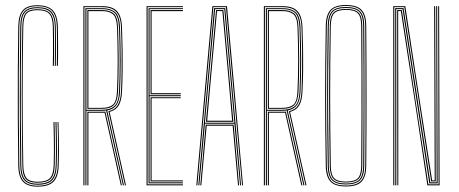

<svg xmlns="http://www.w3.org/2000/svg" viewBox="-20 -720 1783 746"><path d="M126.2 5.2Q86.5 5.2 69 -14.2Q51.5 -33.8 51 -77.5Q49.8 -168 49.2 -259.2Q48.8 -350.5 49.2 -440.5Q49.8 -530.5 51 -617Q51.8 -661.5 68.9 -680.5Q86 -699.5 125.2 -699.5Q166.2 -699.5 184.9 -680.1Q203.5 -660.8 204.8 -616Q205 -606.2 205.2 -586.1Q205.5 -566 205.6 -542.2Q205.8 -518.5 205.6 -497.2Q205.5 -476 204.8 -464H200.8Q201.2 -480.8 201.4 -511.6Q201.5 -542.5 201.4 -572.5Q201.2 -602.5 200.8 -616.8Q199.5 -659.2 182.1 -677.5Q164.8 -695.8 125.2 -695.8Q87.8 -695.8 71.6 -677.6Q55.5 -659.5 55 -617Q53.5 -521 53 -432.4Q52.5 -343.8 53.1 -256.6Q53.8 -169.5 55 -77.2Q55.5 -35 72 -16.8Q88.5 1.5 126.2 1.5Q166.8 1.5 184.9 -16.8Q203 -35 204.2 -77.5Q205.5 -118.2 205.5 -159.4Q205.5 -200.5 203.5 -245.8H207.2Q208.2 -208.2 208.8 -181.8Q209.2 -155.2 209.1 -131.2Q209 -107.2 208 -77.2Q206.8 -32.8 187.8 -13.8Q168.8 5.2 126.2 5.2ZM126.2 -2.2Q91.8 -2.2 75.6 -18.6Q59.5 -35 58.8 -78.2Q57.8 -137.5 57.4 -205.6Q57 -273.8 57 -344.9Q57 -416 57.4 -485.5Q57.8 -555 58.8 -617Q59.5 -660 75.4 -676Q91.2 -692 125.2 -692Q162.8 -692 179.2 -675.1Q195.8 -658.2 196.8 -617Q197.2 -600 197.4 -570.5Q197.5 -541 197.4 -511.4Q197.2 -481.8 196.8 -464H193Q193.5 -482.8 193.6 -511.6Q193.8 -540.5 193.6 -569.5Q193.5 -598.5 193 -617Q192.2 -655.8 176.5 -672Q160.8 -688.2 125.2 -688.2Q92 -688.2 77.6 -672.5Q63.2 -656.8 62.8 -617Q61.5 -533 61 -441.4Q60.5 -349.8 61 -257.2Q61.5 -164.8 62.8 -78.2Q63.2 -38.8 77.6 -22.5Q92 -6.2 126.2 -6.2Q163.5 -6.2 179.4 -22.4Q195.2 -38.5 196.5 -77.8Q197.5 -104 197.5 -132.4Q197.5 -160.8 197 -189.6Q196.5 -218.5 195.5 -245.8H199.5Q200.5 -208.2 201 -181.1Q201.5 -154 201.4 -129.9Q201.2 -105.8 200.2 -77.2Q199 -37.2 182.8 -19.8Q166.5 -2.2 126.2 -2.2ZM126.2 -10Q93 -10 80.1 -25.1Q67.2 -40.2 66.8 -78.2Q65.8 -152.2 65.1 -221.5Q64.5 -290.8 64.5 -357.1Q64.5 -423.5 65.1 -488.1Q65.8 -552.8 66.8 -617Q67.2 -652.5 79 -668.4Q90.8 -684.2 125.2 -684.2Q158.5 -684.2 173.5 -669.6Q188.5 -655 189.2 -615.5Q189.5 -601.5 189.9 -571.5Q190.2 -541.5 190.1 -510.9Q190 -480.2 189 -464H185.2Q185.8 -478.5 185.9 -508.6Q186 -538.8 185.9 -569.5Q185.8 -600.2 185.2 -616Q184.5 -652.5 171.1 -666.5Q157.8 -680.5 125.2 -680.5Q94.2 -680.5 82.8 -666.8Q71.2 -653 70.5 -617Q69.2 -552.5 68.6 -485Q68 -417.5 68 -348.9Q68 -280.2 68.6 -212.1Q69.2 -144 70.5 -78.2Q71.2 -41.8 83.4 -27.8Q95.5 -13.8 126.2 -13.8Q160 -13.8 173.8 -27.8Q187.5 -41.8 188.5 -78.2Q189.5 -107.2 189.6 -131.2Q189.8 -155.2 189.2 -182.1Q188.8 -209 187.8 -245.8H191.8Q192.8 -216.5 193.1 -189Q193.5 -161.5 193.5 -134.1Q193.5 -106.8 192.5 -77.5Q191.5 -39 176.2 -24.5Q161 -10 126.2 -10Z M304 0V-696H377.2Q400.8 -696 417.5 -688.9Q434.2 -681.8 443.5 -663.8Q452.8 -645.8 454 -613.5Q455.8 -564.5 456.4 -523.5Q457 -482.5 456.5 -444Q456 -405.5 454 -364Q452.5 -329.5 441.4 -310.6Q430.2 -291.8 405.8 -285.2L469.5 0H465.5L401.2 -288Q425.8 -293.2 437.2 -311.5Q448.8 -329.8 450.2 -364.5Q451.8 -398.8 452.4 -438.8Q453 -478.8 452.5 -522.8Q452 -566.8 450.2 -613.2Q449.2 -644.8 440 -661.9Q430.8 -679 414.9 -685.6Q399 -692.2 377.2 -692.2H308V0ZM319.5 0V-285.8H375.8Q379.8 -285.8 383.2 -285.9Q386.8 -286 389.5 -286.2L453.5 0H449.5L386.5 -282.2Q384 -282 381.2 -282Q378.5 -282 375.8 -282H323.5V0ZM311.8 0V-688.2H377.2Q407.8 -688.2 426.1 -673.9Q444.5 -659.5 446.2 -613.2Q448.8 -547 448.9 -485.6Q449 -424.2 446.2 -363Q444.8 -329.5 432.9 -312.2Q421 -295 396.5 -291L461.5 0H457.5L392.5 -290.5Q389.2 -290.2 385.2 -289.9Q381.2 -289.5 376.2 -289.5H315.8V0ZM315.8 -293.5H376.2Q408 -293.5 424.4 -308Q440.8 -322.5 442.5 -364.8Q445 -417.8 445 -480.9Q445 -544 442.5 -611Q440.8 -656.5 424.1 -670.5Q407.5 -684.5 377.2 -684.5H315.8ZM319.5 -297.2V-680.8H377.2Q405.2 -680.8 421.1 -667.9Q437 -655 438.5 -613Q441 -546.2 441.1 -483.8Q441.2 -421.2 438.5 -364.2Q436.8 -327.2 422.9 -312.2Q409 -297.2 376.2 -297.2ZM323.5 -301H376.2Q403.8 -301 418.2 -312.8Q432.8 -324.5 434.5 -365Q437.2 -422.2 437.2 -483.9Q437.2 -545.5 434.8 -612.8Q433.2 -652.8 418.5 -664.8Q403.8 -676.8 377.2 -676.8H323.5Z M549.5 0V-696H690.8V-692.2H553.5V-3.8H690.8V0ZM565 -15.2V-342.2H682.2V-338.5H569V-19.2H690.8V-15.2ZM557.2 -7.8V-688.2H690.8V-684.5H561.2V-350H682.2V-346.2H561.2V-11.5H690.8V-7.8ZM565 -353.8V-680.8H690.8V-676.8H569V-357.8H682.2V-353.8Z M742.8 0 805.2 -696H862L924.2 0H920.5L858 -692.2H809L746.8 0ZM758.2 0 779.2 -235.5H887.8L908.8 0H904.8L884 -231.5H783L762.2 0ZM750.5 0 811.8 -688.5H855.2L916.5 0H912.8L890.8 -239.2H776.2L754.5 0ZM776.2 -243H890.8L874.8 -422.8L851.5 -684.5H815.8L792.2 -423ZM780.2 -246.8 796.2 -422.8 819.5 -680.8H847.8L871 -422.8L886.8 -246.8ZM785 -250.8H882L867 -422.8L844 -677H823.2L800.2 -422.8Z M1005.2 0V-696H1078.5Q1102 -696 1118.8 -688.9Q1135.5 -681.8 1144.8 -663.8Q1154 -645.8 1155.2 -613.5Q1157 -564.5 1157.6 -523.5Q1158.2 -482.5 1157.8 -444Q1157.2 -405.5 1155.2 -364Q1153.8 -329.5 1142.6 -310.6Q1131.5 -291.8 1107 -285.2L1170.8 0H1166.8L1102.5 -288Q1127 -293.2 1138.5 -311.5Q1150 -329.8 1151.5 -364.5Q1153 -398.8 1153.6 -438.8Q1154.2 -478.8 1153.8 -522.8Q1153.2 -566.8 1151.5 -613.2Q1150.5 -644.8 1141.2 -661.9Q1132 -679 1116.1 -685.6Q1100.2 -692.2 1078.5 -692.2H1009.2V0ZM1020.8 0V-285.8H1077Q1081 -285.8 1084.5 -285.9Q1088 -286 1090.8 -286.2L1154.8 0H1150.8L1087.8 -282.2Q1085.2 -282 1082.5 -282Q1079.8 -282 1077 -282H1024.8V0ZM1013 0V-688.2H1078.5Q1109 -688.2 1127.4 -673.9Q1145.8 -659.5 1147.5 -613.2Q1150 -547 1150.1 -485.6Q1150.2 -424.2 1147.5 -363Q1146 -329.5 1134.1 -312.2Q1122.2 -295 1097.8 -291L1162.8 0H1158.8L1093.8 -290.5Q1090.5 -290.2 1086.5 -289.9Q1082.5 -289.5 1077.5 -289.5H1017V0ZM1017 -293.5H1077.5Q1109.2 -293.5 1125.6 -308Q1142 -322.5 1143.8 -364.8Q1146.2 -417.8 1146.2 -480.9Q1146.2 -544 1143.8 -611Q1142 -656.5 1125.4 -670.5Q1108.8 -684.5 1078.5 -684.5H1017ZM1020.8 -297.2V-680.8H1078.5Q1106.5 -680.8 1122.4 -667.9Q1138.2 -655 1139.8 -613Q1142.2 -546.2 1142.4 -483.8Q1142.5 -421.2 1139.8 -364.2Q1138 -327.2 1124.1 -312.2Q1110.2 -297.2 1077.5 -297.2ZM1024.8 -301H1077.5Q1105 -301 1119.5 -312.8Q1134 -324.5 1135.8 -365Q1138.5 -422.2 1138.5 -483.9Q1138.5 -545.5 1136 -612.8Q1134.5 -652.8 1119.8 -664.8Q1105 -676.8 1078.5 -676.8H1024.8Z M1324.2 4.5Q1282 4.5 1264.2 -14.2Q1246.5 -33 1245.8 -75.8Q1244.5 -146.2 1243.9 -212.6Q1243.2 -279 1243.2 -344.6Q1243.2 -410.2 1243.9 -478.1Q1244.5 -546 1245.8 -619.5Q1246.5 -662.8 1264.2 -681.6Q1282 -700.5 1324.2 -700.5Q1367.8 -700.5 1385.2 -681.1Q1402.8 -661.8 1403 -619.5Q1403.5 -539 1403.9 -471.4Q1404.2 -403.8 1404.2 -341.2Q1404.2 -278.8 1403.9 -214.2Q1403.5 -149.8 1403 -75.8Q1402.8 -34.5 1385.5 -15Q1368.2 4.5 1324.2 4.5ZM1324.2 0.8Q1364.5 0.8 1381.8 -16.9Q1399 -34.5 1399.2 -75.8Q1399.8 -135.5 1400 -202.9Q1400.2 -270.2 1400.2 -341Q1400.2 -411.8 1400 -482.5Q1399.8 -553.2 1399.2 -619.5Q1399 -659.8 1382.4 -678.2Q1365.8 -696.8 1324.2 -696.8Q1281.5 -696.8 1266 -677.9Q1250.5 -659 1249.8 -619.5Q1248.2 -537.8 1247.6 -469.6Q1247 -401.5 1247 -339.2Q1247 -277 1247.8 -213.1Q1248.5 -149.2 1249.8 -75.8Q1250.5 -37.2 1265.9 -18.2Q1281.2 0.8 1324.2 0.8ZM1324.2 -3.2Q1286.2 -3.2 1270.2 -19.5Q1254.2 -35.8 1253.5 -75.8Q1252.2 -146 1251.6 -213.6Q1251 -281.2 1251 -348.1Q1251 -415 1251.6 -482.4Q1252.2 -549.8 1253.5 -619.2Q1254.2 -660 1270 -676.4Q1285.8 -692.8 1324.2 -692.8Q1362.8 -692.8 1378.9 -676.2Q1395 -659.8 1395.2 -619.5Q1395.8 -554 1396 -488.5Q1396.2 -423 1396.2 -356.1Q1396.2 -289.2 1396 -219.5Q1395.8 -149.8 1395.2 -75.8Q1395 -36.2 1379 -19.8Q1363 -3.2 1324.2 -3.2ZM1324.2 -7Q1362.2 -7 1376.6 -22.9Q1391 -38.8 1391.2 -75.8Q1391.8 -153 1392.1 -217.2Q1392.5 -281.5 1392.5 -342.5Q1392.5 -403.5 1392.2 -470.2Q1392 -537 1391.2 -619.5Q1391 -656.8 1376.8 -672.9Q1362.5 -689 1324.2 -689Q1286.2 -689 1272.2 -673.1Q1258.2 -657.2 1257.5 -619.2Q1255.8 -518.5 1255.1 -431.9Q1254.5 -345.2 1255.1 -259.5Q1255.8 -173.8 1257.5 -75.8Q1258 -38 1272.6 -22.5Q1287.2 -7 1324.2 -7ZM1324.2 -10.8Q1291 -10.8 1276.5 -24.2Q1262 -37.8 1261.2 -76Q1260 -148 1259.4 -214.5Q1258.8 -281 1258.8 -346.1Q1258.8 -411.2 1259.5 -478.8Q1260.2 -546.2 1261.5 -620Q1262 -656.8 1275.8 -671Q1289.5 -685.2 1324.2 -685.2Q1359 -685.2 1373.1 -671.1Q1387.2 -657 1387.5 -619.2Q1388 -559.5 1388.2 -491.4Q1388.5 -423.2 1388.5 -351.6Q1388.5 -280 1388.2 -209.8Q1388 -139.5 1387.5 -75.8Q1387.2 -38.5 1372.9 -24.6Q1358.5 -10.8 1324.2 -10.8ZM1324.2 -14.5Q1357.8 -14.5 1370.5 -27.8Q1383.2 -41 1383.5 -75.8Q1384.2 -177 1384.5 -263.2Q1384.8 -349.5 1384.5 -435Q1384.2 -520.5 1383.5 -619.2Q1383.2 -654.8 1370.5 -668.1Q1357.8 -681.5 1324.2 -681.5Q1291.2 -681.5 1278.5 -668.2Q1265.8 -655 1265.2 -619.2Q1264 -550 1263.4 -483.9Q1262.8 -417.8 1262.8 -351.9Q1262.8 -286 1263.4 -217.8Q1264 -149.5 1265.2 -76Q1265.8 -40.2 1278.9 -27.4Q1292 -14.5 1324.2 -14.5Z M1508 0V-696H1554.8L1598 -412L1659 -19H1669L1667.8 -415L1666.8 -696H1670.8L1671.8 -415L1673 -15.2H1655.2L1551 -692.2H1512V0ZM1515.8 0V-297.8L1515.5 -688.5H1548L1652 -11.5H1676.5L1675.5 -415L1674.8 -696H1678.5L1679.2 -415L1680.5 -7.5H1648L1544.2 -684.5H1519.5L1519.8 -297.8V0ZM1523.8 0 1523.5 -297.8 1523.2 -680.8H1541.2L1644.2 -3.8H1684L1682.5 -696H1686.2L1688 0H1640.5L1595.8 -299L1537.5 -677H1527L1527.5 -297.8V0Z"/></svg>

Font: Big Shoulders Inline Display SC Thin
Style: Regular
Weight: 100
Designer: Patric King
Foundry: XO Type Co
Version: Version 2.002